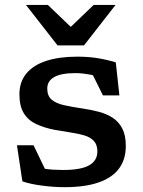

<svg xmlns="http://www.w3.org/2000/svg" viewBox="-20 -747 576 776"><path d="M292.5 -518Q333 -518 369.2 -512.8Q405.5 -507.5 448 -495L462.5 -361.5H396L335 -484.5L410 -427.5Q376.5 -439.5 343.5 -445.5Q310.5 -451.5 285 -451.5Q227 -451.5 199 -435.5Q171 -419.5 171 -389Q171 -359.5 188.8 -344.2Q206.5 -329 239.2 -321.8Q272 -314.5 316.5 -308Q350 -303 380.8 -294.8Q411.5 -286.5 435.8 -270.8Q460 -255 474.2 -227.5Q488.5 -200 488.5 -157Q488.5 -103 461.2 -66Q434 -29 379 -9.8Q324 9.5 240.5 9.5Q197 9.5 149.5 3.2Q102 -3 70.5 -14L48.5 -160H115.5L182.5 -21L116 -75Q133.5 -69.5 153.8 -66Q174 -62.5 194.8 -61.2Q215.5 -60 234.5 -60Q307 -60 340.2 -78.8Q373.5 -97.5 373.5 -135Q373.5 -162.5 359.2 -177.5Q345 -192.5 320.8 -199.8Q296.5 -207 265.8 -211.5Q235 -216 202 -222Q158 -230.5 125.8 -245.8Q93.5 -261 76 -289.8Q58.5 -318.5 58.5 -366Q58.5 -415.5 86.2 -449.5Q114 -483.5 166.5 -500.8Q219 -518 292.5 -518ZM281.5 -623.5H250.5L358.5 -727H447L319.5 -563.5H212.5L85 -727H173.5Z"/></svg>

Font: Newsreader 7pt Medium
Style: Regular
Weight: 500
Designer: Hugues Gentile
Foundry: Production Type
Version: Version 1.003